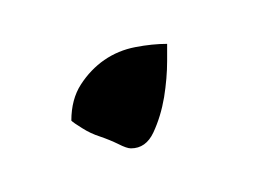

<svg xmlns="http://www.w3.org/2000/svg" viewBox="-20 -68 127 88"><path d="M12.7 -12.7Q12.7 -22.5 17.1 -29.3Q21.5 -36.1 27.8 -40.5Q34.2 -44.9 42 -46.4Q49.8 -47.9 56.6 -47.9V-40Q56.6 -32.2 55.2 -23.4Q53.7 -14.6 50.3 -7.3Q46.9 0 40 0Q38.1 0 34.2 -2Q30.3 -3.9 25.9 -5.4Q21.5 -6.8 17.6 -9.3Q13.7 -11.7 12.7 -12.7Z"/></svg>

Font: The Girl Next Door
Style: Regular
Weight: 400
Designer: Kimberly Geswein
Foundry: Kimberly Geswein
Version: Version 1.002 2010